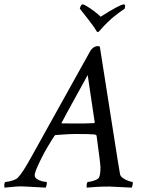

<svg xmlns="http://www.w3.org/2000/svg" viewBox="-43 -858 668 881"><path d="M-21.5 2.9Q-23.4 1 -23.4 -4.9Q-23.4 -23.4 -16.6 -23.4Q-5.9 -23.4 13.2 -29.3Q32.2 -35.2 40 -43.9Q61.5 -66.4 99.6 -135.7L369.1 -620.1Q383.8 -646.5 407.2 -646.5Q409.2 -646.5 415 -644.5L496.1 -128.9L507.8 -58.6Q509.8 -48.8 521 -41Q532.2 -33.2 545.4 -28.3Q558.6 -23.4 564.5 -23.4Q566.4 -23.4 566.4 -18.6Q566.4 -8.8 561.5 2.9Q516.6 1 490.7 -0.5Q464.8 -2 460 -2Q426.8 -2 400.4 -0.5Q374 1 355.5 2.9Q354.5 2 354.5 -2.9Q354.5 -23.4 361.3 -23.4Q371.1 -23.4 388.7 -29.3Q406.2 -35.2 411.1 -43Q418 -56.6 418 -88.9Q418 -106.4 400.4 -233.4Q400.4 -240.2 388.7 -241.2Q376 -242.2 357.4 -242.7Q338.9 -243.2 301.8 -243.2Q292 -243.2 269 -242.2Q246.1 -241.2 210.9 -238.3Q209 -238.3 198.7 -222.2Q188.5 -206.1 174.3 -182.1Q160.2 -158.2 147 -131.8Q133.8 -105.5 125 -84.5Q116.2 -63.5 116.2 -53.7Q116.2 -43.9 126 -37.1Q135.7 -30.3 148.4 -26.9Q161.1 -23.4 169.9 -23.4Q171.9 -23.4 171.9 -17.6Q171.9 -8.8 167 2.9L74.2 -2Q48.8 -3.9 24.9 -1.5Q1 1 -21.5 2.9ZM240.2 -292Q256.8 -292 285.2 -291.5Q313.5 -291 342.3 -291.5Q371.1 -292 387.7 -293Q391.6 -293 391.6 -296.9Q384.8 -343.8 376.5 -397.9Q368.2 -452.1 359.4 -513.7Q239.3 -295.9 239.3 -293.9Q239.3 -292 240.2 -292ZM405.3 -710.9Q402.3 -710.9 397.5 -718.8Q393.6 -726.6 382.3 -742.2Q371.1 -757.8 357.4 -774.9Q343.8 -792 334 -804.7Q324.2 -817.4 323.2 -818.4Q328.1 -837.9 335.9 -837.9Q341.8 -837.9 356.9 -828.6Q372.1 -819.3 389.6 -806.2Q407.2 -793 418.9 -781.2Q507.8 -837.9 525.4 -837.9Q534.2 -837.9 529.3 -818.4Q501 -798.8 483.4 -784.7Q465.8 -770.5 450.7 -755.9Q435.5 -741.2 416 -718.8Q410.2 -710.9 405.3 -710.9Z"/></svg>

Font: Crimson Text
Style: Italic
Weight: 400
Italic angle: -11°
Designer: Sebastian Kosch
Foundry: Sebastian Kosch
Version: Version 1.100; ttfautohint (v1.8.4)